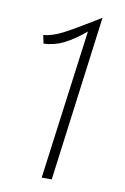

<svg xmlns="http://www.w3.org/2000/svg" viewBox="-78 -705 489 752"><g transform="rotate(10 166.5 -329.0)"><path d="M58 -518 51 -551Q88 -555 127.5 -575.5Q167 -596 247 -645L268 -658L182 0H142L221 -595Q177 -558 139 -539Q101 -520 58 -518Z"/></g></svg>

Font: Bellota Text Light
Style: Italic
Weight: 300
Italic angle: -7.5°
Designer: Kemie Guaida
Foundry: Kemie Guaida
Version: Version 4.001